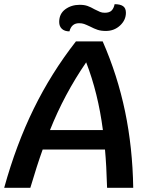

<svg xmlns="http://www.w3.org/2000/svg" viewBox="-62 -898 729 918"><path d="M440 -183H142Q115 -108 83 0H-42Q15 -206 99 -377.5Q183 -549 301 -700H429Q500 -538 536 -365Q572 -192 575 0H450Q447 -107 440 -183ZM430 -276Q407 -453 350 -600Q245 -447 177 -276ZM221 -793Q221 -832 250 -853.5Q279 -875 319 -875Q341 -875 356.5 -869.5Q372 -864 391 -853Q407 -845 416.5 -841Q426 -837 439 -837Q461 -837 471.5 -847.5Q482 -858 486 -878Q513 -878 526.5 -868.5Q540 -859 540 -837Q540 -802 512 -776Q484 -750 444 -750Q421 -750 404.5 -755.5Q388 -761 369 -771Q350 -780 340 -783.5Q330 -787 316 -787Q280 -787 270 -748Q247 -748 234 -760Q221 -772 221 -793Z"/></svg>

Font: Krub SemiBold
Style: Italic
Weight: 600
Italic angle: -8°
Designer: Ekaluck Peanpanawate
Foundry: Cadson Demak Co.,Ltd.
Version: Version 1.000; ttfautohint (v1.6)